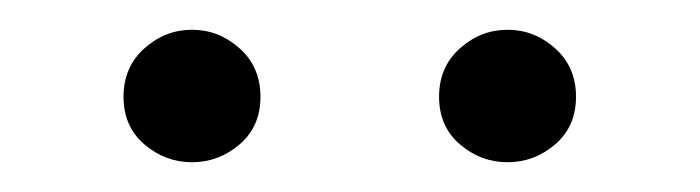

<svg xmlns="http://www.w3.org/2000/svg" viewBox="-20 -780 470 129"><path d="M109 -671Q91 -671 77 -683Q63 -695 63 -715Q63 -735 77 -747.5Q91 -760 109 -760Q127 -760 141 -747.5Q155 -735 155 -715Q155 -695 141 -683Q127 -671 109 -671ZM321 -671Q303 -671 289 -683Q275 -695 275 -715Q275 -735 289 -747.5Q303 -760 321 -760Q339 -760 353 -747.5Q367 -735 367 -715Q367 -695 353 -683Q339 -671 321 -671Z"/></svg>

Font: Noto Serif JP ExtraLight
Style: Regular
Weight: 200
Designer: Ryoko NISHIZUKA  (kana & ideographs); Frank Grießhammer (Latin, Greek & Cyrillic); Wenlong ZHANG  (bopomofo); Sandoll Co
Foundry: Adobe
Version: Version 2.002-H1;hotconv 1.1.0;makeotfexe 2.6.0